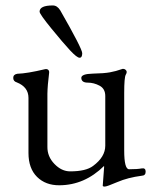

<svg xmlns="http://www.w3.org/2000/svg" viewBox="-20 -669 567 708"><path d="M126 -626Q126 -648.9 174.8 -648.9Q190.9 -648.9 202.1 -630.9Q283.2 -489.3 283.2 -472.7Q283.2 -456.1 273.4 -456.1Q263.7 -456.1 238.3 -483.4Q212.9 -510.7 169.4 -564Q126 -617.2 126 -626ZM85 -105V-308.1Q85 -348.1 42 -365.2Q28.8 -369.1 28.8 -381.8Q28.8 -394.5 43.9 -397Q79.1 -397.9 147 -414.1Q154.3 -415 158.2 -411.1Q162.1 -407.2 161.1 -399.9Q155.3 -354 154.8 -323.2V-127.9Q154.3 -91.8 180.7 -64.5Q207 -37.1 238.8 -37.1Q296.9 -37.1 323.2 -57.1Q368.2 -90.3 368.2 -131.8V-314.9Q368.2 -341.8 347.2 -353Q326.2 -364.3 303.2 -364.3Q280.3 -364.3 279.8 -381.8Q279.8 -396.5 322.3 -397.5Q364.7 -398.4 385.3 -402.3Q405.8 -405.8 432.1 -415H434.1Q440.9 -415 445.3 -409.2Q449.7 -403.3 443.8 -393.6Q438 -383.8 438 -326.2V-113.8Q438 -44.9 456.1 -44.9Q486.8 -44.9 502 -47.9Q517.1 -50.8 517.1 -36.1Q517.1 -21.5 502.9 -21Q451.2 -14.2 412.6 2.4Q374 19 366.2 19Q358.4 19 358.9 15.1L363.8 -50.8V-57.1Q292 13.7 199.2 14.2Q148.4 14.6 116.7 -16.6Q85 -47.9 85 -105Z"/></svg>

Font: EBGaramond
Style: Regular
Weight: 400
Version: Version 000.012g